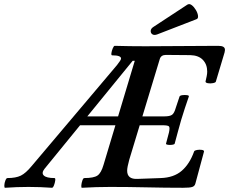

<svg xmlns="http://www.w3.org/2000/svg" viewBox="-98 -885 1085 909"><path d="M-74 4Q-78 4 -77.5 -7.5Q-77 -19 -72.5 -30.5Q-68 -42 -63 -42Q-23 -42 0.5 -53.5Q24 -65 52 -99L456 -577Q464 -588 469.5 -595.5Q475 -603 475 -608Q475 -623 433 -623Q428 -623 429.5 -634Q431 -645 436 -656.5Q441 -668 445 -668Q481 -667 517.5 -666.5Q554 -666 590 -666Q676 -666 762.5 -667Q849 -668 935 -668Q951 -668 959 -663.5Q967 -659 967 -649Q967 -647 966.5 -644Q966 -641 965 -636L924 -499Q923 -494 910.5 -491.5Q898 -489 886.5 -491Q875 -493 875 -499Q878 -512 880.5 -524Q883 -536 883 -546Q883 -580 862.5 -601.5Q842 -623 803 -624L687 -625Q676 -625 668.5 -620Q661 -615 658 -604L514 -129Q509 -111 506.5 -98Q504 -85 504 -77Q504 -36 552 -38L663 -42Q725 -44 762.5 -76.5Q800 -109 821 -168Q823 -173 834.5 -175Q846 -177 857 -175.5Q868 -174 868 -168L827 -16Q824 -4 812.5 0Q801 4 769 4Q683 4 596.5 2Q510 0 424 0Q390 0 357 1Q324 2 290 4Q286 4 287 -7.5Q288 -19 292 -30.5Q296 -42 301 -42Q346 -42 363.5 -54Q381 -66 392 -104L540 -597H530L113 -86Q97 -66 109.5 -54Q122 -42 160 -42Q165 -42 163.5 -30.5Q162 -19 157.5 -7.5Q153 4 148 4Q120 2 92.5 1Q65 0 37 0Q9 0 -18.5 1Q-46 2 -74 4ZM688 -205 702 -258Q707 -281 702 -286.5Q697 -292 671 -292H249L284 -334H680Q706 -334 716.5 -341.5Q727 -349 734 -374L752 -428Q754 -433 765.5 -434.5Q777 -436 787.5 -434.5Q798 -433 796 -428Q786 -399 777 -372Q768 -345 760 -318Q752 -290 744.5 -262.5Q737 -235 729 -205Q728 -201 717 -199.5Q706 -198 696.5 -199.5Q687 -201 688 -205ZM646 -722Q632 -717 623.5 -722.5Q615 -728 615.5 -739Q616 -750 629 -758L789 -863Q799 -869 810 -860.5Q821 -852 829.5 -837.5Q838 -823 839.5 -810Q841 -797 832 -794Z"/></svg>

Font: Junicode VF
Style: Italic
Weight: 400
Italic angle: -11°
Designer: Peter S. Baker
Version: Version 2.209